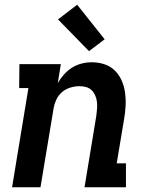

<svg xmlns="http://www.w3.org/2000/svg" viewBox="-20 -791 640 811"><path d="M31 0 100 -419H61L62 -520H237L224 -440Q235 -459 250 -476Q265 -493 284 -505Q303 -517 324.5 -522.5Q346 -528 367 -528Q396 -528 421.5 -519.5Q447 -511 465.5 -492.5Q484 -474 494.5 -449.5Q505 -425 508.5 -398Q512 -371 510.5 -343Q509 -315 504 -287L473 -101H512V0H337L387 -303Q389 -318 390 -332.5Q391 -347 389.5 -360.5Q388 -374 382.5 -387Q377 -400 367.5 -409.5Q358 -419 344.5 -423Q331 -427 316 -427Q297 -427 277 -421Q257 -415 241.5 -401.5Q226 -388 217.5 -369Q209 -350 206 -331L151 0ZM356 -575 225 -709 306 -771 422 -625Z"/></svg>

Font: Iosevka HT Extended
Style: Bold Italic
Weight: 700
Width: 7
Italic angle: -9°
Monospace: yes
Designer: Belleve Invis
Foundry: Belleve Invis
Version: Version 32.3.0; ttfautohint (v1.8.4)